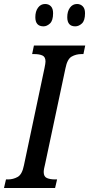

<svg xmlns="http://www.w3.org/2000/svg" viewBox="-38 -942 447 962"><path d="M-18 0 -8 -43H2Q28 -43 50.5 -55.5Q73 -68 82 -114L185 -601Q190 -625 190 -634Q190 -657 174.5 -664Q159 -671 134 -671H123L132 -714H389L380 -671H370Q343 -671 321 -658.5Q299 -646 290 -600L188 -120Q185 -109 183 -98Q181 -87 181 -80Q181 -57 197 -50Q213 -43 238 -43H248L238 0ZM339 -810Q299 -810 299 -856Q299 -885 312.5 -903.5Q326 -922 348 -922Q365 -922 376.5 -910.5Q388 -899 388 -876Q388 -839 372.5 -824.5Q357 -810 339 -810ZM180 -810Q139 -810 139 -856Q139 -885 152.5 -903.5Q166 -922 188 -922Q206 -922 217 -910.5Q228 -899 228 -876Q228 -839 212.5 -824.5Q197 -810 180 -810Z"/></svg>

Font: Noto Serif ExtraCondensed Medium
Style: Italic
Weight: 500
Width: 2
Italic angle: -12°
Designer: Monotype Design Team
Foundry: Monotype Imaging Inc.
Version: Version 2.013; ttfautohint (v1.8.4.7-5d5b)